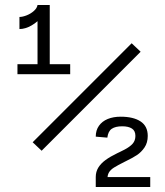

<svg xmlns="http://www.w3.org/2000/svg" viewBox="-20 -750 660 770"><path d="M130.5 -730H166.5Q166.5 -708 149.5 -685.5Q132.5 -663 107 -648.2Q81.5 -633.5 58 -633.5V-682Q70.5 -682 87 -688.5Q103.5 -695 116 -706.2Q128.5 -717.5 130.5 -730ZM130.5 -452.5V-730H179.5V-452.5ZM50 -492.5H261.5V-452.5H50ZM544 -542.5 147 -145.5 111 -179.5 508 -576.5ZM572.5 -205Q572.5 -177.5 559.5 -158.5Q546.5 -139.5 529 -128Q511.5 -116.5 485.5 -104Q483 -103 480.5 -101.5Q451.5 -87 437.2 -78Q423 -69 416.8 -58.2Q410.5 -47.5 411 -31L401.5 -40H582.5V0H364V-40Q364 -61 374.2 -77.8Q384.5 -94.5 403.2 -108.2Q422 -122 451 -136L457.5 -139Q472.5 -146 479.5 -150Q500.5 -161 511.8 -173.5Q523 -186 523 -205Q523 -225.5 509 -234.5Q495 -243.5 470 -243.5Q443 -243.5 428.2 -233.5Q413.5 -223.5 410.5 -198L364 -202Q364 -227.5 376.8 -245.5Q389.5 -263.5 412 -272.8Q434.5 -282 464 -282Q515 -282 543.8 -263Q572.5 -244 572.5 -205Z"/></svg>

Font: Monaspace Argon Var
Style: Regular
Weight: 400
Designer: Riley Cran and the Lettermatic Team
Version: Version 1.000 (Monaspace Argon Var)